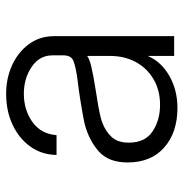

<svg xmlns="http://www.w3.org/2000/svg" viewBox="-6 -594 611 640"><g transform="rotate(-90 300.0 -274.5)"><path d="M260 11Q178 11 128 -33Q78 -77 78 -155Q78 -218 114 -250.5Q150 -283 205 -298Q223 -302 254.5 -307.5Q286 -313 318 -317.5Q350 -322 368 -324Q394 -328 414.5 -335Q435 -342 435 -369V-406Q435 -449 396.5 -475Q358 -501 307 -501Q253 -501 213 -472.5Q173 -444 169 -392H103Q104 -442 131 -479.5Q158 -517 203.5 -538.5Q249 -560 307 -560Q359 -560 402.5 -540Q446 -520 472.5 -484Q499 -448 499 -399V0H433V-88Q414 -43 366.5 -16Q319 11 260 11ZM270 -47Q319 -47 356 -69Q393 -91 413 -128.5Q433 -166 433 -213V-290Q423 -282 394.5 -275.5Q366 -269 331 -263.5Q296 -258 264 -252.5Q232 -247 212 -240Q182 -229 163 -208.5Q144 -188 144 -151Q144 -97 181.5 -72Q219 -47 270 -47Z"/></g></svg>

Font: Tiny ExtraLight
Style: Regular
Weight: 200
Monospace: yes
Designer: Philipp Nurullin, Konstantin Bulenkov
Foundry: JetBrains
Version: Version 2.251; ttfautohint (v1.8.4.7-5d5b)